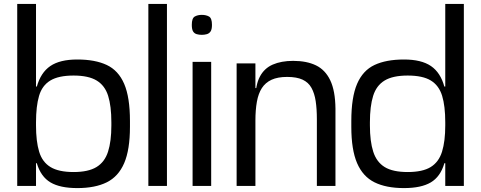

<svg xmlns="http://www.w3.org/2000/svg" viewBox="-20 -950 2459 981"><path d="M375 11Q287 11 238 -18Q189 -47 168.5 -114.5Q148 -182 148 -296V-320Q148 -435 168 -507Q188 -579 237 -612.5Q286 -646 375 -646Q466 -646 525.5 -618Q585 -590 614.5 -521.5Q644 -453 644 -332V-302Q644 -185 614.5 -116.5Q585 -48 525.5 -18.5Q466 11 375 11ZM160 -116V-135H174V-116ZM68 0V-930H164V0ZM356 -71Q431 -71 473 -96.5Q515 -122 532 -175Q549 -228 549 -309V-325Q549 -408 532.5 -460.5Q516 -513 474 -538.5Q432 -564 356 -564Q279 -564 237 -538.5Q195 -513 179.5 -460Q164 -407 164 -325V-309Q164 -228 180 -175Q196 -122 238 -96.5Q280 -71 356 -71ZM160 -489V-508H174V-489Z M738 0V-930H833V0Z M964 0V-634H1059V0ZM1011 -772Q997 -772 985 -775.5Q973 -779 966.5 -789.5Q960 -800 960 -823Q960 -857 975 -865.5Q990 -874 1011 -874Q1033 -874 1048 -865.5Q1063 -857 1063 -823Q1063 -800 1056 -789.5Q1049 -779 1037 -775.5Q1025 -772 1011 -772Z M1285 -334V-442Q1285 -515 1307.5 -558Q1330 -601 1373.5 -620Q1417 -639 1478 -639Q1547 -639 1594.5 -616Q1642 -593 1667.5 -539.5Q1693 -486 1694 -395L1599 -341Q1599 -393 1593 -433Q1587 -473 1571.5 -501Q1556 -529 1526 -543Q1496 -557 1447 -557Q1399 -557 1367.5 -542.5Q1336 -528 1318 -500Q1300 -472 1292.5 -430Q1285 -388 1285 -334ZM1189 0V-626H1285V-442V0ZM1287 -436 1252 -461V-500H1298ZM1599 0V-385L1694 -398V0Z M2044 11Q1953 11 1893.5 -18.5Q1834 -48 1804.5 -116.5Q1775 -185 1775 -302V-332Q1775 -453 1804.5 -521.5Q1834 -590 1893.5 -618Q1953 -646 2044 -646Q2133 -646 2182 -612.5Q2231 -579 2250.5 -507Q2270 -435 2270 -320V-296Q2270 -182 2250 -114.5Q2230 -47 2181 -18Q2132 11 2044 11ZM2244 -116V-135H2259V-116ZM2063 -71Q2139 -71 2180.5 -96.5Q2222 -122 2238.5 -175Q2255 -228 2255 -309V-325Q2255 -408 2239 -460.5Q2223 -513 2181.5 -538.5Q2140 -564 2063 -564Q1987 -564 1945 -538.5Q1903 -513 1886.5 -460Q1870 -407 1870 -325V-309Q1870 -228 1887 -175Q1904 -122 1945.5 -96.5Q1987 -71 2063 -71ZM2244 -489V-508H2259V-489ZM2255 0V-930H2350V0Z"/></svg>

Font: Matangi SemiBold
Style: Regular
Weight: 600
Designer: Prashant Pant
Foundry: The Graphic Ant
Version: Version 3.002